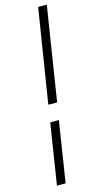

<svg xmlns="http://www.w3.org/2000/svg" viewBox="-141 -823 510 1005"><g transform="rotate(-15 114.0 -320.5)"><path d="M34.2 144 85.9 -185.1H132.8L81.1 144ZM100.1 -276.9 181.2 -785.2H228L147.9 -276.9Z"/></g></svg>

Font: Dihjauti S
Style: Italic
Weight: 400
Italic angle: -9°
Designer: T. Christopher White
Version: Version 3.0.0